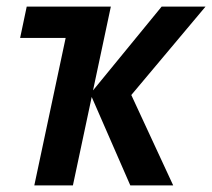

<svg xmlns="http://www.w3.org/2000/svg" viewBox="-20 -562 643 582"><path d="M84 0H201L258 -268L375 0H505L378 -274L603 -542H470L262 -288L316 -542H61L41 -447H179Z"/></svg>

Font: Noto Sans SemiCondensed SemiBold
Style: Italic
Weight: 600
Width: 4
Italic angle: -12°
Designer: Monotype Design Team
Foundry: Monotype Imaging Inc.
Version: Version 2.013